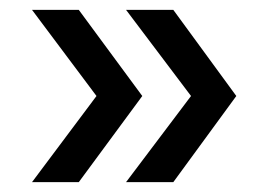

<svg xmlns="http://www.w3.org/2000/svg" viewBox="-20 -490 548 390"><path d="M236 -120 368 -295 236 -470H332L460 -295L332 -120ZM45 -120 176 -295 45 -470H140L269 -295L140 -120Z"/></svg>

Font: Host Grotesk Light
Style: Regular
Weight: 400
Version: Version 1.003